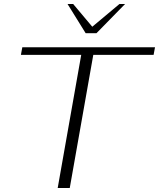

<svg xmlns="http://www.w3.org/2000/svg" viewBox="-20 -935 791 955"><path d="M384 -662H84L91 -700H751L744 -662H444L327 0H267ZM316 -915H344L439 -802L574 -915H602L460 -770H406Z"/></svg>

Font: Fahkwang ExtraLight
Style: Italic
Weight: 275
Italic angle: -10°
Designer: Suppakit Chalermlarp | Katatrad Co.,Ltd.
Foundry: Cadson Demak Co.,Ltd.
Version: Version 1.000; ttfautohint (v1.6)